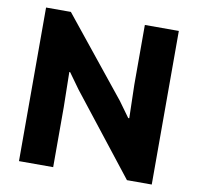

<svg xmlns="http://www.w3.org/2000/svg" viewBox="-80 -803 913 886"><g transform="rotate(10 376.5 -360.0)"><path d="M65.4 -719.7H181.6L475.6 -354.5L527.3 -283.2H532.2L528.3 -439.5V-719.7H687.5V0H571.3L279.3 -372.1L226.6 -445.3H222.7L225.6 -281.2V0H65.4Z"/></g></svg>

Font: Reddit Sans Vanilla ExtraBold
Style: Regular
Weight: 800
Designer: Stephen Hutchings
Foundry: Reddit
Version: Version 1.013